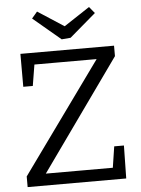

<svg xmlns="http://www.w3.org/2000/svg" viewBox="-60 -958 737 1005"><g transform="rotate(-5 308.5 -455.5)"><path d="M44 0V-56L470 -647L479 -636H116L137 -647L117 -525H67V-698H559V-643L135 -48L131 -62H516L495 -49L514 -173H565L562 0ZM446 -911 474 -877 336 -759 289 -755 144 -877 173 -911 338 -804 285 -805Z"/></g></svg>

Font: Pack4
Style: Regular
Weight: 400
Version: Version 2.002